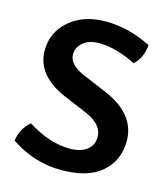

<svg xmlns="http://www.w3.org/2000/svg" viewBox="-107 -781 770 880"><g transform="rotate(15 278.0 -341.5)"><path d="M24 -61Q31 -120 76 -157Q180 -91 277 -91Q329 -91 358 -114Q387 -137 387 -174Q389 -233 307 -269L189 -319Q50 -381 50 -497Q50 -583 116 -640Q182 -697 288.5 -697Q395 -697 503 -643Q500 -584 459 -545Q363 -593 284 -593Q235 -593 207.5 -569.5Q180 -546 180 -513Q180 -464 253 -433L371 -383Q521 -318 521 -192Q521 -100 456 -43Q391 14 263.5 14Q136 14 24 -61Z"/></g></svg>

Font: Signika Negative
Style: Semibold
Weight: 600
Designer: Anna Giedrys
Foundry: Anna Giedrys
Version: Version 1.001